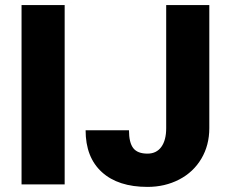

<svg xmlns="http://www.w3.org/2000/svg" viewBox="-20 -731 904 761"><path d="M236.3 0H65.4V-710.9H236.3ZM638.7 -710.9H809.6V-223.1Q809.6 -155.3 778.1 -102.1Q746.6 -48.8 690.2 -19.5Q633.8 9.8 564.5 9.8Q448.2 9.8 383.8 -48.8Q319.3 -107.4 319.3 -214.8H491.2Q491.2 -166 508.1 -144Q524.9 -122.1 564.5 -122.1Q600.1 -122.1 619.4 -148.7Q638.7 -175.3 638.7 -223.1Z"/></svg>

Font: Sadagaat-English
Style: Regular
Weight: 900
Designer: Ahmed alsheikh
Foundry: Ahmed alsheikh Design
Version: Version 2.137;January 17, 2018;FontCreator 11.0.0.2408 64-bi